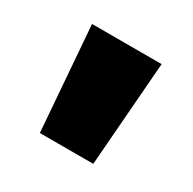

<svg xmlns="http://www.w3.org/2000/svg" viewBox="-74 -791 414 411"><g transform="rotate(30 133.0 -585.0)"><path d="M67 -456H199L219 -714H47Z"/></g></svg>

Font: Noto Sans Khmer Condensed Black
Style: Regular
Weight: 900
Width: 3
Designer: Danh Hong and the Monotype Design Team
Foundry: Monotype Imaging Inc.
Version: Version 2.004